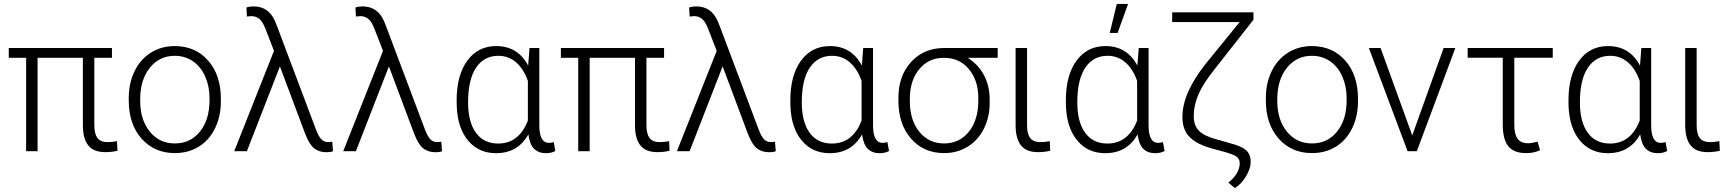

<svg xmlns="http://www.w3.org/2000/svg" viewBox="-20 -774 8859 983"><path d="M553.2 -478H462.9V-133.3Q462.9 -89.4 478.5 -67.9Q494.1 -46.4 531.7 -46.4Q554.7 -46.4 579.1 -51.3L581.5 -2.4Q554.7 4.9 519 4.9Q460 4.9 432.6 -28.8Q405.3 -62.5 404.3 -127.9V-478H172.4V0H113.8V-478H24.9V-528.3H553.2Z M639.2 -272Q639.2 -348.1 668.7 -409.2Q698.2 -470.2 752.2 -504.2Q806.2 -538.1 874.5 -538.1Q980 -538.1 1045.4 -464.1Q1110.8 -390.1 1110.8 -268.1V-255.9Q1110.8 -179.2 1081.3 -117.9Q1051.8 -56.6 998 -23.4Q944.3 9.8 875.5 9.8Q770.5 9.8 704.8 -64.2Q639.2 -138.2 639.2 -260.3ZM697.8 -255.9Q697.8 -161.1 746.8 -100.3Q795.9 -39.6 875.5 -39.6Q954.6 -39.6 1003.7 -100.3Q1052.7 -161.1 1052.7 -260.7V-272Q1052.7 -332.5 1030.3 -382.8Q1007.8 -433.1 967.3 -460.7Q926.8 -488.3 874.5 -488.3Q796.4 -488.3 747.1 -427Q697.8 -365.7 697.8 -266.6Z M1278.3 -741.2Q1354.5 -741.2 1387.7 -666.5L1400.4 -634.8L1597.7 -110.8Q1611.3 -74.7 1625.5 -60.5Q1639.6 -46.4 1660.2 -46.4L1681.2 -48.3L1685.1 0Q1673.3 5.4 1651.9 5.4Q1613.8 5.4 1588.9 -14.2Q1564 -33.7 1542.5 -88.9L1413.1 -434.1L1244.1 0H1179.2L1382.8 -513.7L1337.4 -630.4L1330.1 -646.5Q1308.6 -691.4 1267.1 -691.4L1244.1 -689.5L1241.7 -735.8Q1257.8 -741.2 1278.3 -741.2Z M1836.4 -741.2Q1912.6 -741.2 1945.8 -666.5L1958.5 -634.8L2155.8 -110.8Q2169.4 -74.7 2183.6 -60.5Q2197.8 -46.4 2218.3 -46.4L2239.3 -48.3L2243.2 0Q2231.4 5.4 2210 5.4Q2171.9 5.4 2147 -14.2Q2122.1 -33.7 2100.6 -88.9L1971.2 -434.1L1802.2 0H1737.3L1940.9 -513.7L1895.5 -630.4L1888.2 -646.5Q1866.7 -691.4 1825.2 -691.4L1802.2 -689.5L1799.8 -735.8Q1815.9 -741.2 1836.4 -741.2Z M2741.2 -528.3V-130.9Q2741.7 -42.5 2790.5 -42.5Q2800.8 -42.5 2814.9 -46.4L2823.2 -1Q2803.2 10.3 2775.4 10.3Q2737.3 10.3 2714.6 -12Q2691.9 -34.2 2685.1 -85.9Q2631.3 10.3 2519.5 10.3Q2431.2 10.3 2377.2 -53.5Q2323.2 -117.2 2318.4 -229L2317.9 -259.8Q2317.9 -389.2 2372.6 -463.6Q2427.2 -538.1 2520.5 -538.1Q2631.3 -538.1 2684.1 -438L2690.9 -528.3ZM2376.5 -249.5Q2376.5 -149.9 2416.5 -94.5Q2456.5 -39.1 2530.3 -39.1Q2637.2 -39.1 2682.6 -156.7V-359.9Q2661.1 -421.4 2622.3 -454.8Q2583.5 -488.3 2531.2 -488.3Q2458.5 -488.3 2417.5 -427.7Q2376.5 -367.2 2376.5 -249.5Z M3379.9 -478H3289.6V-133.3Q3289.6 -89.4 3305.2 -67.9Q3320.8 -46.4 3358.4 -46.4Q3381.3 -46.4 3405.8 -51.3L3408.2 -2.4Q3381.3 4.9 3345.7 4.9Q3286.6 4.9 3259.3 -28.8Q3231.9 -62.5 3231 -127.9V-478H2999V0H2940.4V-478H2851.6V-528.3H3379.9Z M3544.9 -741.2Q3621.1 -741.2 3654.3 -666.5L3667 -634.8L3864.3 -110.8Q3877.9 -74.7 3892.1 -60.5Q3906.2 -46.4 3926.8 -46.4L3947.8 -48.3L3951.7 0Q3939.9 5.4 3918.5 5.4Q3880.4 5.4 3855.5 -14.2Q3830.6 -33.7 3809.1 -88.9L3679.7 -434.1L3510.7 0H3445.8L3649.4 -513.7L3604 -630.4L3596.7 -646.5Q3575.2 -691.4 3533.7 -691.4L3510.7 -689.5L3508.3 -735.8Q3524.4 -741.2 3544.9 -741.2Z M4449.7 -528.3V-130.9Q4450.2 -42.5 4499 -42.5Q4509.3 -42.5 4523.4 -46.4L4531.7 -1Q4511.7 10.3 4483.9 10.3Q4445.8 10.3 4423.1 -12Q4400.4 -34.2 4393.6 -85.9Q4339.8 10.3 4228 10.3Q4139.6 10.3 4085.7 -53.5Q4031.7 -117.2 4026.9 -229L4026.4 -259.8Q4026.4 -389.2 4081.1 -463.6Q4135.7 -538.1 4229 -538.1Q4339.8 -538.1 4392.6 -438L4399.4 -528.3ZM4085 -249.5Q4085 -149.9 4125 -94.5Q4165 -39.1 4238.8 -39.1Q4345.7 -39.1 4391.1 -156.7V-359.9Q4369.6 -421.4 4330.8 -454.8Q4292 -488.3 4239.7 -488.3Q4167 -488.3 4126 -427.7Q4085 -367.2 4085 -249.5Z M5087.9 -478H4934.6Q4987.8 -444.8 5017.3 -389.9Q5046.9 -335 5046.9 -263.2V-247.1Q5046.9 -174.8 5017.6 -115.7Q4988.3 -56.6 4934.8 -23.4Q4881.3 9.8 4814 9.8Q4709 9.8 4644.3 -64.2Q4579.6 -138.2 4579.6 -260.3V-272Q4579.6 -385.7 4644.8 -457Q4710 -528.3 4814.9 -528.3H5087.9ZM4638.2 -255.9Q4638.2 -159.7 4686.5 -99.6Q4734.9 -39.6 4814 -39.6Q4891.6 -39.6 4940.2 -99.4Q4988.8 -159.2 4988.8 -260.7V-272Q4988.8 -362.3 4940.4 -420.2Q4892.1 -478 4812.5 -478Q4734.4 -478 4686.3 -419.7Q4638.2 -361.3 4638.2 -268.1Z M5238.3 -528.3V-131.8Q5238.3 -88.9 5254.2 -67.6Q5270 -46.4 5307.1 -46.4Q5330.1 -46.4 5354.5 -51.3L5356.9 -2.4Q5330.1 4.9 5294.4 4.9Q5234.4 4.9 5207 -30Q5179.7 -64.9 5179.7 -132.8V-528.3Z M5860.4 -528.3V-130.9Q5860.8 -42.5 5909.7 -42.5Q5919.9 -42.5 5934.1 -46.4L5942.4 -1Q5922.4 10.3 5894.5 10.3Q5856.4 10.3 5833.7 -12Q5811 -34.2 5804.2 -85.9Q5750.5 10.3 5638.7 10.3Q5550.3 10.3 5496.3 -53.5Q5442.4 -117.2 5437.5 -229L5437 -259.8Q5437 -389.2 5491.7 -463.6Q5546.4 -538.1 5639.6 -538.1Q5750.5 -538.1 5803.2 -438L5810.1 -528.3ZM5495.6 -249.5Q5495.6 -149.9 5535.6 -94.5Q5575.7 -39.1 5649.4 -39.1Q5756.3 -39.1 5801.8 -156.7V-359.9Q5780.3 -421.4 5741.5 -454.8Q5702.6 -488.3 5650.4 -488.3Q5577.6 -488.3 5536.6 -427.7Q5495.6 -367.2 5495.6 -249.5ZM5697.8 -753.9H5755.4L5702.1 -605.5H5661.6Z M6397.5 -710.9V-672.9L6202.1 -424.3Q6140.6 -347.7 6116.2 -291.7Q6091.8 -235.8 6091.8 -177.2Q6091.8 -130.9 6119.4 -103.5Q6147 -76.2 6215.3 -58.6L6302.2 -33.7Q6348.6 -19 6366 1.2Q6383.3 21.5 6383.3 54.7Q6383.3 89.4 6358.6 129.6Q6334 169.9 6302.2 189L6269 161.1Q6327.1 113.8 6327.1 61.5Q6327.1 38.6 6307.9 25.9Q6288.6 13.2 6219 -4.4Q6149.4 -22 6115.2 -40Q6081.1 -58.1 6061.5 -82.5Q6033.7 -117.7 6033.7 -175.8Q6033.7 -297.4 6152.8 -447.3L6326.7 -661.1H5981.4V-710.9Z M6460.9 -272Q6460.9 -348.1 6490.5 -409.2Q6520 -470.2 6574 -504.2Q6627.9 -538.1 6696.3 -538.1Q6801.8 -538.1 6867.2 -464.1Q6932.6 -390.1 6932.6 -268.1V-255.9Q6932.6 -179.2 6903.1 -117.9Q6873.5 -56.6 6819.8 -23.4Q6766.1 9.8 6697.3 9.8Q6592.3 9.8 6526.6 -64.2Q6460.9 -138.2 6460.9 -260.3ZM6519.5 -255.9Q6519.5 -161.1 6568.6 -100.3Q6617.7 -39.6 6697.3 -39.6Q6776.4 -39.6 6825.4 -100.3Q6874.5 -161.1 6874.5 -260.7V-272Q6874.5 -332.5 6852.1 -382.8Q6829.6 -433.1 6789.1 -460.7Q6748.5 -488.3 6696.3 -488.3Q6618.2 -488.3 6568.8 -427Q6519.5 -365.7 6519.5 -266.6Z M7210.4 -80.6 7371.1 -528.3H7431.2L7233.9 0H7186.5L6988.3 -528.3H7048.3Z M7929.7 -478.5H7732.9V-133.8Q7732.9 -86.9 7749.8 -63.7Q7766.6 -40.5 7803.7 -40.5Q7820.3 -40.5 7852.1 -48.8L7864.7 -5.4Q7836.9 9.8 7792.5 9.8Q7730.5 9.8 7702.1 -25.6Q7673.8 -61 7673.8 -136.2V-478.5H7494.1V-528.3H7929.7Z M8433.6 -528.3V-130.9Q8434.1 -42.5 8482.9 -42.5Q8493.2 -42.5 8507.3 -46.4L8515.6 -1Q8495.6 10.3 8467.8 10.3Q8429.7 10.3 8407 -12Q8384.3 -34.2 8377.4 -85.9Q8323.7 10.3 8211.9 10.3Q8123.5 10.3 8069.6 -53.5Q8015.6 -117.2 8010.7 -229L8010.3 -259.8Q8010.3 -389.2 8064.9 -463.6Q8119.6 -538.1 8212.9 -538.1Q8323.7 -538.1 8376.5 -438L8383.3 -528.3ZM8068.8 -249.5Q8068.8 -149.9 8108.9 -94.5Q8148.9 -39.1 8222.7 -39.1Q8329.6 -39.1 8375 -156.7V-359.9Q8353.5 -421.4 8314.7 -454.8Q8275.9 -488.3 8223.6 -488.3Q8150.9 -488.3 8109.9 -427.7Q8068.8 -367.2 8068.8 -249.5Z M8666.5 -528.3V-131.8Q8666.5 -88.9 8682.4 -67.6Q8698.2 -46.4 8735.4 -46.4Q8758.3 -46.4 8782.7 -51.3L8785.2 -2.4Q8758.3 4.9 8722.7 4.9Q8662.6 4.9 8635.3 -30Q8607.9 -64.9 8607.9 -132.8V-528.3Z"/></svg>

Font: RobotoInd Light
Style: Regular
Weight: 300
Designer: Google
Version: Version 2.001151; 2014